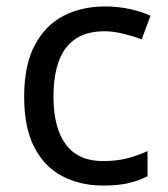

<svg xmlns="http://www.w3.org/2000/svg" viewBox="-20 -566 520 596"><path d="M300 10Q229 10 173.5 -19Q118 -48 86.5 -109Q55 -170 55 -265Q55 -364 88 -426Q121 -488 177.5 -517Q234 -546 306 -546Q347 -546 385 -537.5Q423 -529 447 -517L420 -444Q396 -453 364 -461Q332 -469 304 -469Q146 -469 146 -266Q146 -169 184.5 -117.5Q223 -66 299 -66Q343 -66 376.5 -75Q410 -84 438 -97V-19Q411 -5 378.5 2.5Q346 10 300 10Z"/></svg>

Font: Noto Sans Lisu
Style: Regular
Weight: 400
Designer: Monotype Design Team. David Williams.
Foundry: Monotype Imaging Inc.
Version: Version 2.102